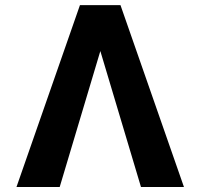

<svg xmlns="http://www.w3.org/2000/svg" viewBox="-20 -748 803 768"><path d="M543.9 0Q501 -141.6 374 -568.4Q367.2 -608.4 347.7 -727.5Q377 -727.5 461.9 -727.5Q525.4 -545.9 715.8 0Q672.9 0 543.9 0ZM388.7 -568.4Q345.7 -425.8 218.8 0Q175.8 0 45.9 0Q109.4 -181.6 299.8 -727.5Q328.1 -727.5 414.1 -727.5Q407.2 -687.5 388.7 -568.4Z"/></svg>

Font: DeepSea
Style: Bold
Weight: 700
Designer: Stem
Version: Version 3.019;git-0a5106e0b